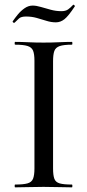

<svg xmlns="http://www.w3.org/2000/svg" viewBox="-20 -805 375 825"><path d="M208 -81Q208 -52 213.5 -37Q219 -22 236.5 -17Q254 -12 289 -12Q291 -12 291 -6Q291 0 289 0Q264 0 233.5 -1Q203 -2 167 -2Q132 -2 101 -1Q70 0 45 0Q43 0 43 -6Q43 -12 45 -12Q80 -12 98 -17Q116 -22 122 -37Q128 -52 128 -81V-544Q128 -573 122 -587.5Q116 -602 98 -607.5Q80 -613 45 -613Q43 -613 43 -619Q43 -625 45 -625Q70 -625 101 -623.5Q132 -622 167 -622Q203 -622 234 -623.5Q265 -625 289 -625Q291 -625 291 -619Q291 -613 289 -613Q254 -613 236.5 -607Q219 -601 213.5 -586Q208 -571 208 -542ZM244 -757Q262 -757 272.5 -764.5Q283 -772 294 -784Q296 -786 299.5 -782.5Q303 -779 301 -777Q274 -736 257 -722.5Q240 -709 220 -709Q200 -709 179.5 -715.5Q159 -722 137.5 -728Q116 -734 92 -734Q71 -734 62 -726Q53 -718 42 -707Q40 -706 36.5 -708.5Q33 -711 35 -714Q43 -726 56 -742Q69 -758 85.5 -769.5Q102 -781 120 -781Q136 -781 156 -775Q176 -769 198.5 -763Q221 -757 244 -757Z"/></svg>

Font: Cormorant Garamond Light Medium
Style: Regular
Weight: 500
Version: Version 4.001